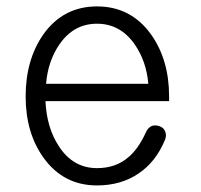

<svg xmlns="http://www.w3.org/2000/svg" viewBox="-20 -559 623 596"><path d="M432.6 -147.5Q409.2 -96.7 378.9 -71.3Q339.8 -37.1 281.2 -37.1Q207 -37.1 163.1 -104.5Q125 -162.1 121.1 -245.1H504.9V-259.8Q504.9 -374 448.2 -453.1Q385.7 -539.1 281.2 -539.1Q176.8 -539.1 115.2 -453.1Q59.6 -374 59.6 -259.8Q59.6 -146.5 115.2 -69.3Q176.8 16.6 281.2 16.6Q355.5 16.6 410.2 -20.5Q463.9 -56.6 492.2 -125Q498 -139.6 492.2 -152.3Q487.3 -163.1 475.6 -167Q462.9 -171.9 451.2 -168Q438.5 -162.1 432.6 -147.5ZM123 -298.8Q128.9 -370.1 165 -421.9Q209 -485.4 281.2 -485.4Q353.5 -485.4 398.4 -420.9Q434.6 -368.2 440.4 -298.8Z"/></svg>

Font: Gulim
Style: Regular
Weight: 400
Version: Version 2.21